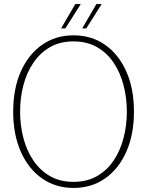

<svg xmlns="http://www.w3.org/2000/svg" viewBox="-20 -914 724 946"><path d="M342 12Q254 12 187 -35Q120 -82 82.5 -166.5Q45 -251 45 -364Q45 -477 82.5 -561.5Q120 -646 187 -693Q254 -740 342 -740Q431 -740 498 -693Q565 -646 602.5 -561.5Q640 -477 640 -364Q640 -251 602.5 -166.5Q565 -82 498 -35Q431 12 342 12ZM342 -18Q409 -18 458.5 -46.5Q508 -75 540.5 -124Q573 -173 589 -235Q605 -297 605 -364Q605 -431 589 -493Q573 -555 540.5 -604Q508 -653 458.5 -681.5Q409 -710 342 -710Q275 -710 226 -681.5Q177 -653 144 -604Q111 -555 95 -493Q79 -431 79 -364Q79 -297 95 -235Q111 -173 144 -124Q177 -75 226 -46.5Q275 -18 342 -18ZM281 -774 351 -894H378L302 -774ZM385 -774 455 -894H481L405 -774Z"/></svg>

Font: Murecho ExtraLight
Style: Regular
Weight: 200
Designer: Neil Summerour
Foundry: Positype
Version: Version 1.010; ttfautohint (v1.8.3)